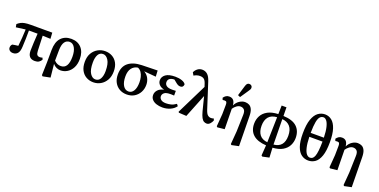

<svg xmlns="http://www.w3.org/2000/svg" viewBox="-19 -1747 5748 2915"><g transform="rotate(20 2854.5 -289.0)"><path d="M23 -369 14 -418Q39 -440 65 -454Q91 -468 129 -475Q167 -482 226 -482H571L577 -384L450 -389L459 -149Q461 -101 476 -84Q491 -67 520 -67Q531 -67 542 -69.5Q553 -72 561 -75L573 -45Q556 -17 532 -1.5Q508 14 467 14Q354 14 354 -113Q354 -166 358 -236.5Q362 -307 367 -391H227Q227 -326 225.5 -258Q224 -190 220 -126Q217 -52 189.5 -19Q162 14 114 14Q80 14 59.5 -4Q39 -22 39 -49Q39 -83 62 -104Q80 -108 105 -111.5Q130 -115 155 -118Q163 -184 167.5 -253.5Q172 -323 175 -389Z M758 -272 756 -97Q782 -71 808.5 -60Q835 -49 864 -49Q984 -49 984 -241Q984 -333 952.5 -387Q921 -441 869 -441Q818 -441 789 -399.5Q760 -358 758 -272ZM644 178 650 -31 651 -229Q652 -362 713 -427.5Q774 -493 878 -493Q981 -493 1041 -427.5Q1101 -362 1101 -249Q1101 -164 1070 -105.5Q1039 -47 989 -16.5Q939 14 881 14Q847 14 815 -1Q783 -16 758 -46L780 168L659 192Z M1411 14Q1349 14 1297.5 -14.5Q1246 -43 1216 -98.5Q1186 -154 1186 -236Q1186 -318 1219 -375Q1252 -432 1306.5 -462.5Q1361 -493 1425 -493Q1489 -493 1540 -464.5Q1591 -436 1620.5 -381.5Q1650 -327 1650 -247Q1650 -165 1616.5 -106.5Q1583 -48 1529 -17Q1475 14 1411 14ZM1426 -38Q1479 -38 1505.5 -85.5Q1532 -133 1532 -209Q1532 -327 1495.5 -384Q1459 -441 1409 -441Q1356 -441 1330 -393.5Q1304 -346 1304 -267Q1304 -149 1340.5 -93.5Q1377 -38 1426 -38Z M1952 14Q1885 14 1833.5 -15.5Q1782 -45 1752.5 -99Q1723 -153 1723 -228Q1723 -353 1800 -416Q1877 -479 2018 -483L2271 -489L2276 -391L2083 -408Q2134 -378 2159 -329Q2184 -280 2184 -224Q2184 -158 2155 -104Q2126 -50 2074 -18Q2022 14 1952 14ZM1841 -239Q1841 -145 1874 -91.5Q1907 -38 1962 -38Q2013 -38 2043 -87Q2073 -136 2073 -224Q2073 -267 2063.5 -308Q2054 -349 2032.5 -381Q2011 -413 1975 -428Q1912 -418 1876.5 -370Q1841 -322 1841 -239Z M2528 14Q2474 14 2429.5 -1Q2385 -16 2359 -45.5Q2333 -75 2333 -117Q2333 -163 2366 -199Q2399 -235 2462 -249Q2408 -262 2380 -292.5Q2352 -323 2352 -363Q2352 -419 2402 -456Q2452 -493 2558 -493Q2618 -493 2665 -476.5Q2712 -460 2727 -431Q2727 -409 2714 -393.5Q2701 -378 2676 -378Q2657 -378 2639 -386Q2621 -394 2592 -419L2558 -447Q2511 -447 2483.5 -427.5Q2456 -408 2456 -370Q2456 -334 2484.5 -312.5Q2513 -291 2571 -291Q2586 -291 2600 -291.5Q2614 -292 2636 -293V-217Q2611 -219 2599.5 -219Q2588 -219 2577 -219Q2506 -219 2478 -195.5Q2450 -172 2450 -140Q2450 -108 2477 -86Q2504 -64 2559 -64Q2597 -64 2637 -73.5Q2677 -83 2720 -114L2744 -84Q2710 -37 2652 -11.5Q2594 14 2528 14Z M3244 14Q3220 14 3198.5 2Q3177 -10 3158.5 -43.5Q3140 -77 3123 -141L3066 -366L2916 10L2793 3L2784 -10L3025 -498L3008 -550Q2992 -597 2968 -614Q2944 -631 2904 -631Q2876 -631 2851.5 -622.5Q2827 -614 2808 -602L2782 -647Q2799 -685 2831.5 -709Q2864 -733 2905 -733Q2955 -733 2990.5 -701Q3026 -669 3049 -597L3182 -184Q3202 -125 3225.5 -106.5Q3249 -88 3277 -88Q3299 -88 3321 -96L3332 -68Q3321 -37 3297.5 -11.5Q3274 14 3244 14Z M3697 179 3714 -30 3722 -299Q3724 -359 3701 -382.5Q3678 -406 3642 -406Q3611 -406 3580 -383.5Q3549 -361 3527 -328L3532 0L3417 12L3404 -1L3420 -202L3422 -353Q3422 -381 3414.5 -395Q3407 -409 3384 -409Q3377 -409 3368 -408Q3359 -407 3351 -406L3339 -438Q3356 -462 3377.5 -476Q3399 -490 3430 -490Q3473 -490 3497 -464Q3521 -438 3526 -382Q3552 -436 3596.5 -464.5Q3641 -493 3684 -493Q3721 -493 3751 -477.5Q3781 -462 3799 -423.5Q3817 -385 3818 -316L3825 168L3710 192ZM3546 -555 3596 -720Q3605 -750 3618 -762Q3631 -774 3649 -774Q3671 -774 3685 -761.5Q3699 -749 3699 -728Q3699 -712 3691.5 -699Q3684 -686 3670 -665L3584 -538Z M4040 -241Q4040 -149 4081.5 -96Q4123 -43 4208 -35L4218 -443Q4127 -437 4083.5 -385Q4040 -333 4040 -241ZM4474 -234Q4474 -332 4429 -384Q4384 -436 4302 -443L4308 -34Q4474 -49 4474 -234ZM4194 183 4206 16Q4066 8 3994.5 -55.5Q3923 -119 3923 -233Q3923 -302 3954 -360Q3985 -418 4050.5 -454Q4116 -490 4219 -494L4222 -633H4300L4302 -494Q4451 -488 4521 -422Q4591 -356 4591 -242Q4591 -176 4562 -119.5Q4533 -63 4471 -26.5Q4409 10 4310 16L4318 173L4211 196Z M4884 14Q4823 14 4774 -21Q4725 -56 4696.5 -135Q4668 -214 4668 -346Q4668 -489 4698 -574Q4728 -659 4778.5 -696Q4829 -733 4889 -733Q4951 -733 4999 -694.5Q5047 -656 5074 -574Q5101 -492 5101 -359Q5101 -218 5072 -136.5Q5043 -55 4994 -20.5Q4945 14 4884 14ZM4882 -683Q4850 -683 4827 -659.5Q4804 -636 4791.5 -573.5Q4779 -511 4778 -394H4991Q4988 -497 4972.5 -560.5Q4957 -624 4933 -653.5Q4909 -683 4882 -683ZM4894 -36Q4917 -36 4935 -48.5Q4953 -61 4965.5 -93.5Q4978 -126 4984.5 -183.5Q4991 -241 4992 -331H4779Q4782 -224 4798 -159Q4814 -94 4839 -65Q4864 -36 4894 -36Z M5518 179 5535 -30 5543 -299Q5545 -359 5522 -382.5Q5499 -406 5463 -406Q5432 -406 5401 -383.5Q5370 -361 5348 -328L5353 0L5238 12L5225 -1L5241 -202L5243 -353Q5243 -381 5235.5 -395Q5228 -409 5205 -409Q5198 -409 5189 -408Q5180 -407 5172 -406L5160 -438Q5177 -462 5198.5 -476Q5220 -490 5251 -490Q5294 -490 5318 -464Q5342 -438 5347 -382Q5373 -436 5417.5 -464.5Q5462 -493 5505 -493Q5542 -493 5572 -477.5Q5602 -462 5620 -423.5Q5638 -385 5639 -316L5646 168L5531 192Z"/></g></svg>

Font: Source Serif Pro SemiBold
Style: Regular
Weight: 600
Designer: Frank Grießhammer
Foundry: Adobe Systems Incorporated
Version: Version 3.001;hotconv 1.0.111;makeotfexe 2.5.65597